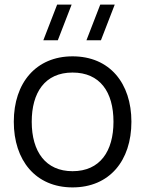

<svg xmlns="http://www.w3.org/2000/svg" viewBox="-20 -800 632 835"><path d="M295.5 15C455.5 15 551.5 -100.5 551.5 -270.5C551.5 -437.5 457.5 -555 295.5 -555C137.5 -555 40 -440.5 40 -270.5C40 -103 134.5 15 295.5 15ZM118 -270.5C118 -396.5 174.5 -484.5 295.5 -484.5C414.5 -484.5 473.5 -400.5 473.5 -270.5C473.5 -143 415.5 -55.5 295.5 -55.5C178.5 -55.5 118 -140.5 118 -270.5ZM168.5 -625H231.5L291.5 -780H228.5ZM356 -625H419L479 -780H416Z"/></svg>

Font: Eudonet
Style: Regular
Weight: 400
Designer: Mikhail Sharanda
Foundry: Mikhail Sharanda
Version: Version 4.503;Glyphs 3.1.2 (3151)